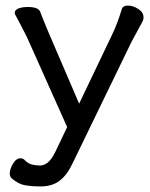

<svg xmlns="http://www.w3.org/2000/svg" viewBox="-20 -505 540 689"><path d="M126 164H116Q96 164 71 160Q46 156 22 135Q15 128 15 118Q15 102 26.5 82.5Q38 63 54 63Q64 63 71 72Q83 83 97 86Q111 89 124 89Q137 89 151 78.5Q165 68 179 39L221 -49L77 -371Q54 -417 36 -450Q33 -455 33 -458Q33 -471 50 -476Q63 -480 78 -480Q118 -480 124 -463Q138 -427 154 -389L264 -133L382 -380Q401 -419 417 -472Q421 -485 439 -485Q457 -485 476 -473Q495 -461 495 -442Q495 -434 491 -427Q461 -372 452 -355L241 80Q221 123 194 143.5Q167 164 126 164Z"/></svg>

Font: Moon Stars Kai HW
Style: Bold
Weight: 700
Designer: GuiWonder
Version: Version 1.101